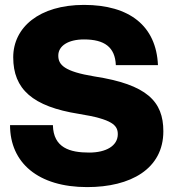

<svg xmlns="http://www.w3.org/2000/svg" viewBox="-20 -752 707 784"><path d="M336 12C513 12 647 -62 647 -216C647 -338 580 -407 365 -440C243 -460 218 -487 218 -525C218 -565 259 -591 323 -591C406 -591 450 -560 453 -486H625C618 -646 509 -732 323 -732C140 -732 34 -640 34 -518C34 -388 113 -317 302 -287C440 -265 461 -240 461 -204C461 -157 414 -129 344 -129C266 -129 198 -148 196 -241H21C21 -87 136 12 336 12Z"/></svg>

Font: Aspekta 800
Style: Regular
Weight: 800
Designer: Ivo Dolenc
Version: Version 2.000